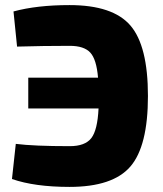

<svg xmlns="http://www.w3.org/2000/svg" viewBox="-20 -722 639 754"><path d="M47 -539 33 -677Q125 -702 253 -702Q423 -702 492 -622Q561 -542 561 -345Q561 -148 492 -68Q423 12 253 12Q116 12 27 -19L42 -157Q113 -148 254 -148Q314 -148 338.5 -179.5Q363 -211 367 -296H91V-417H365Q359 -489 334.5 -515.5Q310 -542 254 -542Q150 -542 47 -539Z"/></svg>

Font: Ezarion Extra Bold
Style: Regular
Weight: 800
Designer: Natanael Gama
Version: Version 1.001;PS 001.001;hotconv 1.0.70;makeotf.lib2.5.58329